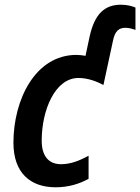

<svg xmlns="http://www.w3.org/2000/svg" viewBox="-20 -785 595 815"><path d="M216 10C272 10 318 -5 356 -26V-124C316 -102 279 -88 239 -88C187 -88 157 -122 157 -188C157 -318 214 -454 313 -454C352 -454 390 -440 419 -424L460 -614C468 -653 485 -667 512 -667C529 -667 544 -662 555 -658V-753C541 -759 519 -765 494 -765C422 -765 381 -724 360 -628L343 -548C331 -550 318 -552 305 -552C129 -552 37 -361 37 -179C37 -50 110 10 216 10Z"/></svg>

Font: Noto Sans SemiCondensed SemiBold
Style: Italic
Weight: 600
Width: 4
Italic angle: -12°
Designer: Monotype Design Team
Foundry: Monotype Imaging Inc.
Version: Version 2.013